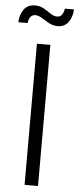

<svg xmlns="http://www.w3.org/2000/svg" viewBox="-70 -954 403 986"><g transform="rotate(5 131.0 -461.0)"><path d="M165.5 -727.5V0H96.2V-727.5ZM194.8 -826.7Q169.4 -826.7 148.4 -838.4Q127.4 -850.1 109.6 -861.6Q91.8 -873 75.7 -873Q59.1 -873 50 -860.1Q41 -847.2 39.6 -829.1H-8.8Q-6.8 -869.6 12.9 -896Q32.7 -922.4 68.8 -922.4Q96.2 -922.4 116.2 -910.6Q136.2 -898.9 153.1 -887.2Q169.9 -875.5 187.5 -875.5Q216.8 -875.5 223.6 -919.4H271Q268.1 -877 248 -851.8Q228 -826.7 194.8 -826.7Z"/></g></svg>

Font: Inter Light
Style: Regular
Weight: 300
Designer: Rasmus Andersson
Foundry: rsms
Version: Version 4.000;git-a52131595